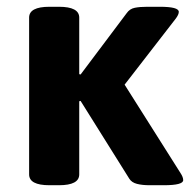

<svg xmlns="http://www.w3.org/2000/svg" viewBox="-20 -545 561 567"><path d="M126 2Q66 2 66 -30V-493Q66 -525 126 -525H154Q214 -525 214 -493V-326L218 -325L354 -506Q363 -519 378 -522Q393 -525 415 -525H452Q508 -525 508 -510Q508 -502 499 -490L348 -295L513 -34Q521 -22 521 -13Q521 2 464 2H422Q400 2 384.5 -2Q369 -6 362 -17L218 -247L214 -246V-30Q214 2 154 2Z"/></svg>

Font: Asap
Style: Bold
Weight: 700
Designer: Pablo Cosgaya
Foundry: Omnibus-Type
Version: Version 3.001; ttfautohint (v1.8.3)